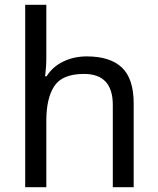

<svg xmlns="http://www.w3.org/2000/svg" viewBox="-20 -780 658 800"><path d="M173 -537Q173 -518 171.5 -498Q170 -478 168 -462H174Q200 -503 244.5 -524Q289 -545 341 -545Q439 -545 488 -498.5Q537 -452 537 -349V0H450V-343Q450 -472 330 -472Q240 -472 206.5 -421.5Q173 -371 173 -277V0H85V-760H173Z"/></svg>

Font: Noto Sans Adlam
Style: Regular
Weight: 400
Designer: Mark Jamra, Neil Patel
Foundry: JamraPatel LLC
Version: Version 3.001